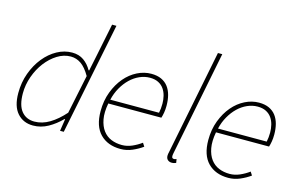

<svg xmlns="http://www.w3.org/2000/svg" viewBox="-91 -952 1869 1195"><g transform="rotate(15 844.0 -355.0)"><path d="M436 -410 456 -506 500 -722H528L382 0H358L370 -78H366Q328 -39 282.5 -13.5Q237 12 186 12Q123 12 84.5 -31.5Q46 -75 46 -160Q46 -229 68 -289Q90 -349 126.5 -394Q163 -439 209.5 -464.5Q256 -490 306 -490Q350 -490 381 -468Q412 -446 432 -410ZM188 -14Q238 -14 285.5 -42.5Q333 -71 378 -122L430 -372Q401 -422 370.5 -443Q340 -464 304 -464Q259 -464 217.5 -438Q176 -412 144 -370Q112 -328 93 -274.5Q74 -221 74 -166Q74 -89 104.5 -51.5Q135 -14 188 -14Z M570 -184Q570 -252 591.5 -308.5Q613 -365 647.5 -405.5Q682 -446 726 -468Q770 -490 816 -490Q854 -490 881 -477.5Q908 -465 925 -442.5Q942 -420 950 -389.5Q958 -359 958 -322Q958 -298 954.5 -277.5Q951 -257 946 -242H604Q593 -182 601 -139Q609 -96 630 -68Q651 -40 682.5 -27Q714 -14 752 -14Q785 -14 817 -28Q849 -42 876 -62L890 -40Q861 -19 825 -3.5Q789 12 750 12Q667 12 618.5 -37.5Q570 -87 570 -184ZM610 -268H924Q927 -283 928.5 -297Q930 -311 930 -328Q930 -353 924 -377.5Q918 -402 904.5 -421.5Q891 -441 868.5 -452.5Q846 -464 814 -464Q780 -464 747.5 -449.5Q715 -435 688 -409Q661 -383 640.5 -347Q620 -311 610 -268Z M1080 12Q1065 12 1054.5 3Q1044 -6 1044 -24Q1044 -29 1045 -35.5Q1046 -42 1048 -50L1182 -722H1210L1076 -48Q1074 -40 1074 -35.5Q1074 -31 1074 -28Q1074 -14 1088 -14Q1091 -14 1093.5 -14.5Q1096 -15 1104 -18L1108 6Q1100 9 1094.5 10.5Q1089 12 1080 12Z M1264 -184Q1264 -252 1285.5 -308.5Q1307 -365 1341.5 -405.5Q1376 -446 1420 -468Q1464 -490 1510 -490Q1548 -490 1575 -477.5Q1602 -465 1619 -442.5Q1636 -420 1644 -389.5Q1652 -359 1652 -322Q1652 -298 1648.5 -277.5Q1645 -257 1640 -242H1298Q1287 -182 1295 -139Q1303 -96 1324 -68Q1345 -40 1376.5 -27Q1408 -14 1446 -14Q1479 -14 1511 -28Q1543 -42 1570 -62L1584 -40Q1555 -19 1519 -3.5Q1483 12 1444 12Q1361 12 1312.5 -37.5Q1264 -87 1264 -184ZM1304 -268H1618Q1621 -283 1622.5 -297Q1624 -311 1624 -328Q1624 -353 1618 -377.5Q1612 -402 1598.5 -421.5Q1585 -441 1562.5 -452.5Q1540 -464 1508 -464Q1474 -464 1441.5 -449.5Q1409 -435 1382 -409Q1355 -383 1334.5 -347Q1314 -311 1304 -268Z"/></g></svg>

Font: TypoPRO Source Sans Pro
Style: Italic
Weight: 200
Italic angle: -11°
Designer: Paul D. Hunt
Foundry: Adobe Systems Incorporated
Version: Version 1.075;PS 2.000;hotconv 1.0.86;makeotf.lib2.5.63406